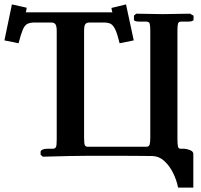

<svg xmlns="http://www.w3.org/2000/svg" viewBox="-27 -709 910 870"><path d="M230 -569Q230 -590 224.5 -598.5Q219 -607 205 -607H129Q110 -607 97.5 -601Q85 -595 76.5 -575Q68 -555 57 -513L-7 -526L27 -689L94 -674Q93 -669 92 -661.5Q91 -654 89 -653H483Q481 -654 480 -661.5Q479 -669 478 -673L544 -689L579 -526L515 -513Q505 -555 495.5 -575Q486 -595 474.5 -601Q463 -607 443 -607H379Q365 -607 359.5 -599.5Q354 -592 354 -569V-86Q354 -58 357.5 -51Q361 -44 371 -44H637Q648 -44 651 -54Q654 -64 654 -86V-569Q654 -591 651.5 -601Q649 -611 636 -611H607Q580 -611 580 -620V-638L590 -647L710 -645Q739 -646 772 -646Q805 -646 834 -647L850 -638V-620Q850 -611 822 -611H793Q782 -611 779.5 -601.5Q777 -592 777 -569V-80Q777 -59 779 -47Q781 -35 791 -35H807Q818 -35 833.5 -29Q849 -23 849 -12V141H780Q773 106 757 74Q741 42 717.5 20.5Q694 -1 664 -2Q647 -2 612.5 -2.5Q578 -3 535.5 -3Q493 -3 450 -3Q409 -3 366.5 -3Q324 -3 288 -2Q262 -1 227.5 -0.5Q193 0 167 1L157 -8V-21Q157 -27 165.5 -31Q174 -35 187 -35H213Q224 -36 227 -43.5Q230 -51 230 -78Z"/></svg>

Font: Libertinus Serif SemiBold
Style: Regular
Weight: 600
Designer: Philipp H. Poll, Khaled Hosny
Foundry: Caleb Maclennan
Version: Version 7.051;RELEASE